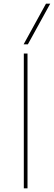

<svg xmlns="http://www.w3.org/2000/svg" viewBox="-20 -1020 292 1040"><path d="M109 0V-730H129V0ZM131 -780H108L229 -1000H252Z"/></svg>

Font: M PLUS 1 Thin
Style: Regular
Weight: 100
Designer: Coji Morishita
Foundry: UNDERFOREST DESIGN
Version: Version 1.001